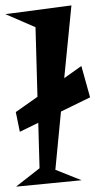

<svg xmlns="http://www.w3.org/2000/svg" viewBox="-62 -696 357 718"><path d="M166 -278.8 145 -61 243.2 -22 -2 2 85.9 -66.9 81.1 -236.8 12.2 -203.1 -2.9 -276.9 78.1 -334 70.8 -594.2 -42 -643.1 205.1 -675.8 178.2 -403.8 242.2 -449.2 274.9 -332Z"/></svg>

Font: Risque
Style: Regular
Weight: 400
Designer: Astigmatic (AOETI)
Foundry: Astigmatic (AOETI)
Version: Version 1.000